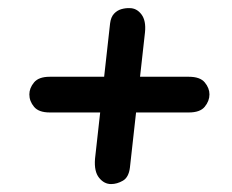

<svg xmlns="http://www.w3.org/2000/svg" viewBox="-20 -590 584 484"><path d="M260 -126Q242.5 -126 229.8 -141.8Q217 -157.5 219.5 -189.5L257.5 -531Q259.5 -547 267.5 -555.5Q275.5 -564 286.2 -567Q297 -570 307 -569.5Q324.5 -569.5 336.5 -553.8Q348.5 -538 345.5 -508.5L307.5 -167.5Q304.5 -143 289.8 -134.5Q275 -126 260 -126ZM105.5 -306.5Q77.5 -306.5 65.8 -320.8Q54 -335 54 -352Q54 -368 65.8 -382.2Q77.5 -396.5 105.5 -396.5H456Q484.5 -396.5 496.2 -382.2Q508 -368 508 -352Q508 -335.5 496.2 -321Q484.5 -306.5 456 -306.5Z"/></svg>

Font: Edu SA Hand Medium
Style: Regular
Weight: 500
Designer: Tina and Corey Anderson, Eben Sorkin, Mirko Velimirovic
Foundry: Google for Education
Version: Version 2.000